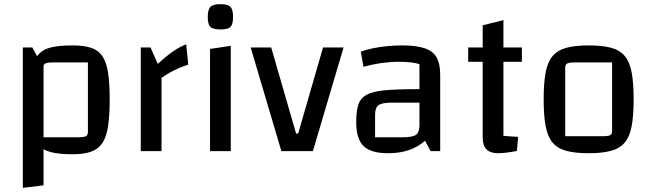

<svg xmlns="http://www.w3.org/2000/svg" viewBox="-20 -729 3136 926"><path d="M329 15Q265 15 224.5 4.5Q184 -6 162.5 -34Q141 -62 133 -114Q125 -166 125 -250Q125 -333 133 -384Q141 -435 162.5 -462.5Q184 -490 224.5 -500Q265 -510 329 -510Q384 -510 419 -498.5Q454 -487 473.5 -458.5Q493 -430 501 -379.5Q509 -329 509 -250Q509 -171 501 -119Q493 -67 473 -38Q453 -9 418 3Q383 15 329 15ZM190 -67H358Q385 -67 394.5 -72Q404 -77 404 -92V-428H236Q210 -428 200 -423.5Q190 -419 190 -408ZM90 177V-500H136L190 -400V165Z M706 -500 741 -421Q786 -462 818 -483.5Q850 -505 878 -515L888 -417Q867 -411 843 -400.5Q819 -390 797.5 -378Q776 -366 759 -353V0H659V-500Z M993 -493 1093 -508V0H993ZM1044 -587Q1007 -587 994.5 -599.5Q982 -612 982 -647Q982 -683 995 -696Q1008 -709 1044 -709Q1079 -709 1091.5 -696Q1104 -683 1104 -647Q1104 -612 1092 -599.5Q1080 -587 1044 -587Z M1189 -500H1288L1408 -85H1418L1538 -500H1637L1489 0H1337Z M1851 10Q1769 10 1733.5 -24.5Q1698 -59 1698 -140Q1698 -192 1708 -223.5Q1718 -255 1747.5 -271.5Q1777 -288 1835 -293.5Q1893 -299 1988 -299H2033V-234H1870Q1823 -234 1806 -222Q1789 -210 1789 -176V-67H1923Q1970 -67 1986.5 -79Q2003 -91 2003 -125V-420Q1966 -431 1902 -431Q1863 -431 1820 -425Q1777 -419 1733 -407L1720 -480Q1745 -489 1778 -496Q1811 -503 1848 -506.5Q1885 -510 1919 -510Q1987 -510 2027.5 -496.5Q2068 -483 2085.5 -452.5Q2103 -422 2103 -370V0H2057L2030 -50Q1994 -19 1950.5 -4.5Q1907 10 1851 10Z M2382 10Q2345 10 2326.5 -8.5Q2308 -27 2308 -65V-607L2408 -632V-74Q2422 -73 2438 -71.5Q2454 -70 2479 -69L2473 -1Q2442 5 2420 7.5Q2398 10 2382 10ZM2238 -431V-500H2497V-431Z M2819 10Q2754 10 2711.5 -1.5Q2669 -13 2645 -41.5Q2621 -70 2611.5 -121Q2602 -172 2602 -250Q2602 -328 2611.5 -379Q2621 -430 2645 -458.5Q2669 -487 2711.5 -498.5Q2754 -510 2819 -510Q2885 -510 2927.5 -498.5Q2970 -487 2993.5 -458.5Q3017 -430 3026.5 -379.5Q3036 -329 3036 -250Q3036 -172 3026.5 -121Q3017 -70 2993 -41.5Q2969 -13 2926.5 -1.5Q2884 10 2819 10ZM2706 -72H2884Q2913 -72 2922.5 -77Q2932 -82 2932 -97V-428H2754Q2726 -428 2716 -423Q2706 -418 2706 -403Z"/></svg>

Font: Changa
Style: Regular
Weight: 400
Designer: Eduardo Rodriguez Tunni
Foundry: Eduardo Rodriguez Tunni
Version: Version 3.003